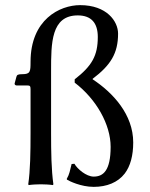

<svg xmlns="http://www.w3.org/2000/svg" viewBox="-20 -718 585 748"><path d="M345 10C396 10 439 -7 466 -42C488 -71 499 -112 499 -163C499 -272 420 -357 341 -409V-411C411 -464 440 -510 440 -587C440 -635 396 -698 292 -698C213 -698 99 -642 99 -477C99 -439 98 -429 67 -429C49 -429 46 -426 44 -419L37 -393C36 -389 40 -385 45 -385H87C96 -385 99 -383 99 -371V-200C99 -125 98 -54 90 0L92 3C104 1 127 0 139 0C151 0 174 1 186 3L188 0C180 -57 179 -125 179 -200V-442C179 -550 179 -658 283 -658C336 -658 361 -628 361 -574C361 -501 338 -461 271 -409V-396C355 -332 411 -233 411 -146C411 -53 382 -30 345 -30C316 -30 281 -60 270 -80L259 -79C252 -52 251 -40 240 -21L241 -18C249 -13 295 10 345 10Z"/></svg>

Font: Libertinus Sans
Style: Regular
Weight: 400
Designer: Philipp H. Poll, Khaled Hosny
Foundry: Caleb Maclennan
Version: Version 7.050;RELEASE